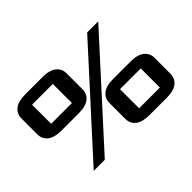

<svg xmlns="http://www.w3.org/2000/svg" viewBox="-100 -772 1006 1006"><g transform="rotate(-45 403.0 -268.5)"><path d="M606 -537.1H688L199.7 0H117.7ZM671.4 -205.1H517.6V-63.5H671.4ZM529.8 -268.6H659.2Q710.4 -268.6 736.1 -248Q761.7 -227.5 761.7 -192.9V-75.7Q761.7 -41 736.1 -20.5Q710.4 0 659.2 0H529.8Q478.5 0 452.9 -20.5Q427.2 -41 427.2 -75.7V-192.9Q427.2 -227.5 452.9 -248Q478.5 -268.6 529.8 -268.6ZM288.1 -473.6H134.3V-332H288.1ZM146.5 -537.1H275.9Q327.1 -537.1 352.8 -516.6Q378.4 -496.1 378.4 -461.4V-344.2Q378.4 -309.6 352.8 -289.1Q327.1 -268.6 275.9 -268.6H146.5Q95.2 -268.6 69.6 -289.1Q43.9 -309.6 43.9 -344.2V-461.4Q43.9 -496.1 69.6 -516.6Q95.2 -537.1 146.5 -537.1Z"/></g></svg>

Font: Squarish Sans CT
Style: RegularSC
Weight: 400
Version: Version 0.9